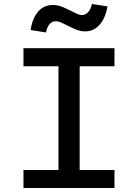

<svg xmlns="http://www.w3.org/2000/svg" viewBox="-20 -939 690 959"><path d="M210 -776.9 132.8 -789.1Q141.6 -847.7 170.2 -880.9Q198.7 -914.1 244.1 -914.1Q270.5 -914.1 299.1 -901.4Q327.6 -888.7 351.3 -876.2Q375 -863.8 389.2 -863.8Q408.2 -863.8 421.1 -879.4Q434.1 -895 439 -918.9L517.1 -907.2Q506.8 -849.1 477.8 -815.7Q448.7 -782.2 404.8 -782.2Q379.9 -782.2 351.6 -794.9Q323.2 -807.6 298.6 -820.3Q273.9 -833 258.8 -833Q239.3 -833 226.6 -817.4Q213.9 -801.8 210 -776.9ZM97.2 -89.8H272V-607.9H97.2V-698.2H551.8V-607.9H377.9V-89.8H551.8V0H97.2Z"/></svg>

Font: Azeret Mono
Style: Regular
Weight: 400
Designer: Martin Vácha
Foundry: Displaay
Version: Version 1.002